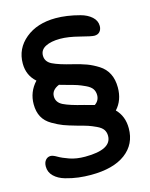

<svg xmlns="http://www.w3.org/2000/svg" viewBox="-111 -786 683 874"><g transform="rotate(-15 230.0 -348.5)"><path d="M39 -361Q39 -419 79 -462Q39 -497 39 -553Q39 -623 94 -668.5Q149 -714 237 -714Q262 -714 290.5 -710Q319 -706 350.5 -697.5Q382 -689 402 -671Q422 -653 422 -628Q422 -612 413 -601.5Q404 -591 387 -591Q374 -591 322 -604.5Q270 -618 232 -618Q189 -618 163 -604.5Q137 -591 137 -564Q137 -535 166.5 -520.5Q196 -506 259 -491Q296 -482 321.5 -472.5Q347 -463 374 -446Q401 -429 415 -401.5Q429 -374 429 -336Q429 -276 393 -237Q429 -201 429 -144Q429 -69 371.5 -26Q314 17 208 17Q179 17 150 13.5Q121 10 89.5 1Q58 -8 38.5 -27Q19 -46 19 -73Q19 -92 28.5 -103Q38 -114 52 -114Q63 -114 81.5 -103Q100 -92 131.5 -81Q163 -70 204 -70Q329 -70 329 -135Q329 -152 320.5 -164.5Q312 -177 290.5 -187Q269 -197 254 -202Q239 -207 205 -216Q166 -227 144.5 -235Q123 -243 94.5 -259.5Q66 -276 52.5 -301Q39 -326 39 -361ZM259 -299Q291 -291 307 -286Q329 -301 329 -327Q329 -344 320.5 -356.5Q312 -369 290.5 -379Q269 -389 254 -394Q239 -399 205 -408L173 -417Q137 -402 137 -372Q137 -343 166.5 -328.5Q196 -314 259 -299Z"/></g></svg>

Font: Sniglet
Style: Regular
Weight: 400
Designer: Haley Fiege
Foundry: Haley Fiege, Pablo Impallari, Brenda Gallo
Version: Version 2.000